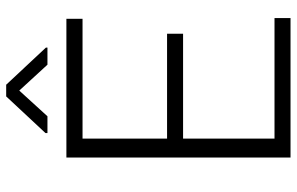

<svg xmlns="http://www.w3.org/2000/svg" viewBox="-186 -756 942 609"><g transform="rotate(-90 284.5 -451.0)"><path d="M89.8 0V-710.9H529.8V-659.7H149.9V-391.6H482.4V-340.8H149.9V-50.8H532.2V0ZM167.5 -771V-777.3L283.7 -901.9H320.8L438.5 -775.9V-771H384.3L302.2 -860.4L220.7 -771Z"/></g></svg>

Font: Roboto Light
Style: Regular
Weight: 300
Designer: Google
Version: Version 2.137; 2017